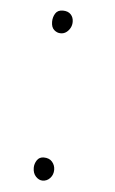

<svg xmlns="http://www.w3.org/2000/svg" viewBox="-44 -546 352 589"><g transform="rotate(5 132.0 -251.5)"><path d="M125 -444Q114 -444 105 -452Q96 -460 96 -477Q96 -491 103 -502.5Q110 -514 126 -514Q142 -514 150.5 -505Q159 -496 159 -482Q159 -472 154.5 -463.5Q150 -455 142.5 -449.5Q135 -444 125 -444ZM109 11Q98 11 88.5 1Q79 -9 79 -26Q79 -38 86 -49Q93 -60 107 -60Q124 -60 133 -49.5Q142 -39 142 -25Q142 -10 132.5 0.5Q123 11 109 11Z"/></g></svg>

Font: Playpen Sans Thin
Style: Regular
Weight: 250
Designer: Laura Meseguer, Veronika Burian, José Scaglione
Foundry: TypeTogether
Version: Version 1.001